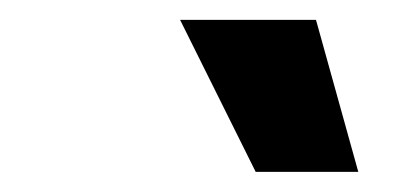

<svg xmlns="http://www.w3.org/2000/svg" viewBox="-20 -787 405 192"><path d="M235.7 -615.1 160.1 -767.1H296L338.3 -615.1Z"/></svg>

Font: Inter
Style: Italic
Weight: 400
Italic angle: -9.3988°
Designer: Rasmus Andersson
Foundry: rsms
Version: Version 4.001;git-66647c0bb